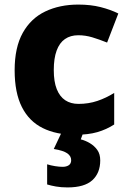

<svg xmlns="http://www.w3.org/2000/svg" viewBox="-20 -579 566 839"><path d="M308 10Q226 10 166.5 -19.5Q107 -49 75.5 -111.5Q44 -174 44 -272Q44 -372 79.5 -435.5Q115 -499 178 -529Q241 -559 322 -559Q376 -559 419.5 -548Q463 -537 497 -520L448 -393Q413 -407 383 -416Q353 -425 322 -425Q288 -425 264 -408.5Q240 -392 227.5 -358Q215 -324 215 -273Q215 -222 228 -189.5Q241 -157 265 -141Q289 -125 323 -125Q367 -125 405.5 -138Q444 -151 479 -173V-35Q445 -13 405 -1.5Q365 10 308 10ZM418 122Q418 177 383.5 208.5Q349 240 275 240Q247 240 224.5 236Q202 232 186 227V139Q202 144 220.5 147Q239 150 254 150Q270 150 280.5 143Q291 136 291 121Q291 103 274 91Q257 79 215 72L249 0H344L333 30Q353 35 372.5 46.5Q392 58 405 76Q418 94 418 122Z"/></svg>

Font: Noto Sans Devanagari ExtraBold
Style: Regular
Weight: 800
Version: Version 2.003